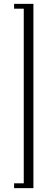

<svg xmlns="http://www.w3.org/2000/svg" viewBox="-20 -870 247 990"><path d="M52.7 -850.1H152.3V100.1H52.7V75.2H102.5V-825.2H52.7Z"/></svg>

Font: Reswysokr
Style: Regular
Weight: 500
Version: Version 0.984